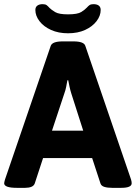

<svg xmlns="http://www.w3.org/2000/svg" viewBox="-20 -901 653 923"><path d="M61 2Q0 2 0 -20Q0 -24 1.5 -28.5Q3 -33 4 -38L224 -681Q232 -702 281 -702H333Q383 -702 390 -681L610 -38Q613 -28 613 -20Q613 2 563 2H519Q497 2 482 -2.5Q467 -7 463 -19L423 -141H187L147 -19Q143 -8 131 -3Q119 2 101 2ZM230 -273H380L323 -451Q318 -467 314.5 -483Q311 -499 308 -515H304Q301 -499 298 -483Q295 -467 289 -451ZM307 -741Q261 -741 225.5 -757Q190 -773 170 -799Q150 -825 150 -853Q150 -867 159.5 -874Q169 -881 185 -881Q198 -881 204.5 -876Q211 -871 218 -863Q228 -853 246 -842.5Q264 -832 307 -832Q353 -832 371 -843.5Q389 -855 398 -865Q404 -872 410.5 -876.5Q417 -881 429 -881Q446 -881 455 -874Q464 -867 464 -853Q464 -825 444 -799Q424 -773 389 -757Q354 -741 307 -741Z"/></svg>

Font: Asap
Style: Regular
Weight: 400
Designer: Pablo Cosgaya
Foundry: Omnibus-Type
Version: Version 3.001